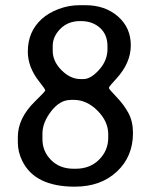

<svg xmlns="http://www.w3.org/2000/svg" viewBox="-20 -699 585 731"><path d="M389.2 -512.2V-523.4Q389.2 -567.4 360.6 -593Q332 -618.7 288.6 -618.7H284.7Q239.3 -618.7 210 -589.4Q180.7 -560.1 180.7 -523.9V-505.9Q180.7 -465.3 214.4 -431.6Q248 -397.9 287.1 -397.9H297.4Q325.7 -397.9 357.4 -433.3Q389.2 -468.8 389.2 -512.2ZM392.1 -174.8V-188Q392.1 -236.8 351.1 -277.8Q310.1 -318.8 260.3 -318.8H252.4L248 -318.4Q208 -318.4 174.8 -275.4Q141.6 -232.4 141.6 -190.4V-168.9Q141.6 -122.6 174.6 -89.6Q207.5 -56.6 259.8 -56.6H268.6Q322.8 -56.6 357.4 -91.3Q392.1 -126 392.1 -174.8ZM85.9 -502.4Q85.9 -578.6 138.7 -626.5Q165 -650.4 203.6 -664.8Q242.2 -679.2 282.7 -679.2H305.2Q379.9 -679.2 429 -636.5Q478 -593.8 478 -526.6Q478 -459.5 423.3 -399.9Q394.5 -369.1 394.5 -364.5Q394.5 -359.9 423.3 -330.1Q452.1 -300.3 469.2 -268.1Q486.3 -236.3 486.3 -192.4Q486.3 -103 425 -45.7Q363.8 11.7 264.6 11.7Q112.3 11.7 64.5 -86.9Q47.9 -121.1 47.9 -156.7V-177.7Q47.9 -249 113.3 -313Q152.3 -350.6 152.3 -355Q152.3 -359.4 129.9 -387.7Q85.9 -442.9 85.9 -502.4Z"/></svg>

Font: Averia Gruesa Libre
Style: Regular
Weight: 400
Italic angle: -1.70001°
Version: Version 1.002